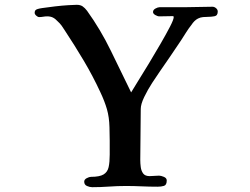

<svg xmlns="http://www.w3.org/2000/svg" viewBox="-20 -776 1040 798"><path d="M885 -728Q885 -711 871.5 -708.5Q858 -706 845 -706Q835 -706 824 -705Q813 -704 803 -699Q795 -695 788 -688Q781 -681 776 -673Q764 -658 754 -642Q744 -626 733 -609Q711 -576 688.5 -543Q666 -510 643 -477Q631 -460 612.5 -431.5Q594 -403 579.5 -373Q565 -343 565 -323Q565 -270 564 -217Q563 -164 563 -111Q563 -97 565 -81.5Q567 -66 575 -55Q583 -44 602 -44Q612 -44 621.5 -45Q631 -46 641 -46Q649 -46 661 -41Q673 -36 673 -26Q673 -7 661.5 -3.5Q650 0 635 0Q602 0 569 -1.5Q536 -3 503 -3Q468 -3 433 -0.5Q398 2 363 2Q353 2 341.5 -3Q330 -8 330 -21Q330 -30 340.5 -35.5Q351 -41 358 -41Q394 -41 410.5 -51Q427 -61 431.5 -81.5Q436 -102 436 -133Q436 -162 436 -190.5Q436 -219 435 -247Q434 -289 424.5 -322Q415 -355 397 -393Q366 -460 328 -524Q290 -588 249 -650Q243 -660 236 -669.5Q229 -679 220 -687Q210 -698 200 -703Q190 -708 176 -708Q168 -708 159.5 -706.5Q151 -705 143 -705Q137 -705 130.5 -711Q124 -717 124 -723Q124 -730 128 -734Q132 -739 155.5 -742.5Q179 -746 209 -749.5Q239 -753 264.5 -754.5Q290 -756 299 -756Q314 -756 323.5 -749.5Q333 -743 342 -731Q398 -653 440.5 -565.5Q483 -478 525 -392Q533 -406 553.5 -438.5Q574 -471 599 -512.5Q624 -554 647.5 -594.5Q671 -635 686.5 -665Q702 -695 702 -705Q702 -709 699 -709Q685 -709 670.5 -708.5Q656 -708 642 -708Q635 -708 625.5 -713.5Q616 -719 616 -726Q616 -735 626 -740.5Q636 -746 643 -746H746Q775 -746 804.5 -747Q834 -748 863 -748Q871 -748 878 -742Q885 -736 885 -728Z"/></svg>

Font: Kaisei Tokumin
Style: Bold
Weight: 700
Designer: Font-Kai, 金井和夫
Foundry: KAZUO KANAI
Version: Version 5.003